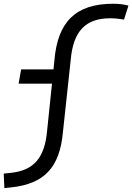

<svg xmlns="http://www.w3.org/2000/svg" viewBox="-50 -762 699 1014"><path d="M-26.9 231.4 10.3 227.5C184.6 208.5 265.1 122.1 282.2 -63L323.7 -447.8C336.9 -595.7 400.9 -665.5 531.7 -665.5C553.7 -665.5 574.7 -663.6 605 -658.7L628.4 -732.4C602.1 -739.3 577.6 -742.2 547.9 -742.2C349.6 -742.2 254.4 -647 237.3 -442.9L232.4 -395.5H61.5L48.3 -320.3H224.6L199.2 -75.7C187 70.8 129.9 137.7 7.3 150.9L-30.3 154.8Z"/></svg>

Font: Cascadia Mono SemiLight
Style: Italic
Weight: 350
Italic angle: -10°
Monospace: yes
Designer: Aaron Bell
Foundry: Saja Typeworks
Version: Version 2404.023